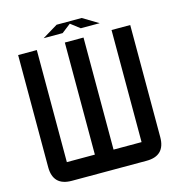

<svg xmlns="http://www.w3.org/2000/svg" viewBox="-139 -1121 1153 1241"><g transform="rotate(-15 437.5 -500.0)"><path d="M187.5 0Q62.5 0 62.5 -125V-875H187.5V-125H375V-875H500V-125H687.5V-875H812.5V-125Q812.5 0 687.5 0ZM353.5 -1000H521.5L625 -937.5H498.5L437.5 -984.4L377 -937.5H250Z"/></g></svg>

Font: Oldtimer
Style: Regular
Weight: 400
Designer: GGBotNet
Foundry: GGBotNet
Version: 1.00